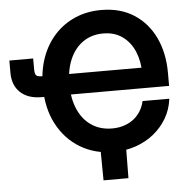

<svg xmlns="http://www.w3.org/2000/svg" viewBox="-59 -797 992 1012"><g transform="rotate(-5 437.0 -291.0)"><path d="M513.7 11.7Q415.5 11.7 338.1 -34.7Q260.7 -81.1 216.3 -165.3Q171.9 -249.5 171.9 -364.3Q171.9 -448.2 196.5 -516.8Q221.2 -585.4 266.8 -635.3Q312.5 -685.1 375 -712.2Q437.5 -739.3 513.2 -739.3Q613.8 -739.3 685.8 -693.1Q757.8 -647 796.6 -565.7Q835.4 -484.4 835.4 -378.4V-309.6H261.2V-418H732.9L700.2 -387.7Q700.2 -450.2 679 -502Q657.7 -553.7 615.7 -584.5Q573.7 -615.2 513.2 -615.2Q452.1 -615.2 407 -584.2Q361.8 -553.2 337.2 -496.8Q312.5 -440.4 312.5 -364.3Q312.5 -287.6 337.4 -231Q362.3 -174.3 408.4 -143.3Q454.6 -112.3 517.6 -112.3Q551.3 -112.3 579.8 -121.6Q608.4 -130.9 630.6 -147.9Q652.8 -165 667.7 -189Q682.6 -212.9 689 -242.2H830.6Q823.7 -185.5 796.4 -139.2Q769 -92.8 726.6 -58.8Q684.1 -24.9 629.9 -6.6Q575.7 11.7 513.7 11.7ZM8.3 -516.1H134.3V-458.5Q134.3 -442.4 137.7 -433.6Q141.1 -424.8 150.1 -421.6Q159.2 -418.5 174.8 -418.5H220.7V-309.1H160.6Q89.4 -309.1 48.8 -346.9Q8.3 -384.8 8.3 -451.2ZM447.8 156.2 445.8 -31.2H581.5L579.6 156.2Z"/></g></svg>

Font: Inter Cardless Display
Style: Bold
Weight: 700
Designer: Rasmus Andersson
Foundry: rsms
Version: Version 4.001;git-9221beed3